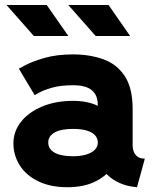

<svg xmlns="http://www.w3.org/2000/svg" viewBox="-20 -743 629 775"><path d="M252.9 12.7Q320.4 12.7 368.1 -12Q415.7 -36.7 441 -77.7Q466.2 -118.7 466.2 -167.5Q466.2 -216.3 443.7 -254.3Q421.2 -292.4 378.3 -314.2Q335.4 -335.9 274.8 -335.9Q205.2 -335.9 150.9 -313.4Q96.6 -290.9 65.4 -252.1Q34.2 -213.4 34.2 -164.6Q34.2 -115.7 59.8 -75.5Q85.4 -35.3 134.3 -11.3Q183.3 12.7 252.9 12.7ZM374.8 -167.5Q374.8 -149.9 362 -137.6Q349.2 -125.3 326.7 -118.8Q304.1 -112.3 274.8 -112.3Q226.5 -112.3 200.6 -126.7Q174.8 -141.1 174.8 -167.5Q174.8 -193.8 200.6 -208.3Q226.5 -222.7 274.8 -222.7Q307 -222.7 329.4 -216.2Q351.8 -209.7 363.3 -197.4Q374.8 -185.1 374.8 -167.5ZM515.4 -154.8V-302.7Q515.4 -388.2 483.3 -436.3Q451.3 -484.4 396.7 -503.9Q342.2 -523.4 274.8 -523.4Q208.1 -523.4 159 -509Q109.9 -494.6 83 -480.2Q56.1 -465.8 56.1 -465.8L120.1 -358.9Q120.1 -358.9 137.7 -368.9Q155.3 -378.9 189.6 -388.9Q223.9 -398.9 274.6 -398.9Q301.6 -398.9 320.6 -393.7Q339.6 -388.5 351.5 -378.1Q363.5 -367.8 369.1 -352.8Q374.8 -337.8 374.8 -317.8V-223.2L387.5 -213.1V-127.9L374.8 -116.7Q374.8 -98.3 384.7 -77.1Q394.6 -56 414.2 -36.7Q433.8 -17.4 463.5 -4Q493.2 9.4 533 12.7L564.6 -102.5Q540 -102.5 527.7 -117.7Q515.4 -132.8 515.4 -154.8ZM116.7 -597.7 6.3 -722.7H168.8L255.8 -597.7ZM366.1 -597.7 255.8 -722.7H418.3L505.2 -597.7Z"/></svg>

Font: Giphurs SC
Style: Regular
Weight: 400
Version: Version 0.920